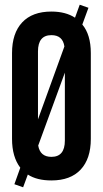

<svg xmlns="http://www.w3.org/2000/svg" viewBox="-20 -757 436 814"><path d="M31 -532Q31 -616 74 -662Q117 -708 198 -708Q258 -708 298 -682L318 -737L355 -724L329 -653Q365 -610 365 -532V-168Q365 -84 322 -38Q279 8 198 8Q136 8 98 -17L78 37L41 24L66 -46Q31 -92 31 -168ZM141 -251 253 -560Q246 -608 198 -608Q141 -608 141 -539ZM255 -161V-449L142 -140Q150 -92 198 -92Q255 -92 255 -161Z"/></svg>

Font: Adderley Bold
Style: Regular
Weight: 700
Designer: gorohovskiy
Version: Version 1.003 November 13, 2017